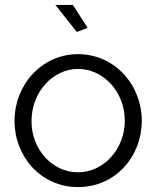

<svg xmlns="http://www.w3.org/2000/svg" viewBox="-20 -750 635 780"><path d="M297 10C449 10 556 -114 556 -259C556 -405 446 -530 297 -530C149 -530 39 -405 39 -259C39 -114 146 10 297 10ZM108 -258C108 -375 194 -470 297 -470C401 -470 487 -376 487 -260C487 -144 401 -50 297 -50C193 -50 108 -142 108 -258ZM292 -620 336 -637 276 -730H205Z"/></svg>

Font: Raleway Reg
Style: Regular
Weight: 400
Designer: Matt McInerney, Pablo Impallari, Rodrigo Fuenzalida
Foundry: Matt McInerney, Pablo Impallari, Rodrigo Fuenzalida
Version: Version 3.00 July 28, 2015